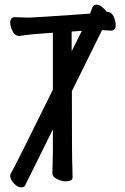

<svg xmlns="http://www.w3.org/2000/svg" viewBox="-20 -765 540 828"><path d="M289 -629V-544Q310 -586 333 -632ZM89 33Q86 43 71 43Q56 43 40 26Q24 9 24 -7Q24 -14 28 -19Q40 -38 208 -378V-624Q104 -617 65 -610H64Q44 -610 34 -631Q24 -652 24 -667Q24 -691 45 -691Q52 -691 70.5 -690Q89 -689 106 -689Q123 -689 365 -706Q366 -706 368 -706Q371 -713 379 -734Q384 -745 395.5 -745Q407 -745 418 -736.5Q429 -728 438 -717Q439 -715 440 -714Q441 -714 443 -714Q461 -714 471 -692Q479 -672 479 -657Q479 -633 459 -633Q436 -634 420 -635L290 -372Q290 -66 292 -47V-46Q293 -17 293 0Q293 17 263 17Q247 17 226.5 7.5Q206 -2 206 -18L208 -107V-207Z"/></svg>

Font: Moon Stars Kai HW
Style: Bold
Weight: 700
Designer: GuiWonder
Version: Version 1.101